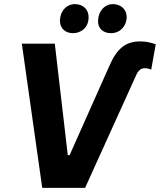

<svg xmlns="http://www.w3.org/2000/svg" viewBox="-20 -912 776 932"><path d="M509 -588C548 -680 592 -711 662 -711C687 -711 711 -706 736 -697L714 -574C705 -578 695 -581 682 -581C666 -581 651 -571 641 -547L393 0H185L86 -700H246L309 -159H318ZM332 -751C373 -750 409 -778 410 -825C412 -863 386 -891 346 -892C305 -893 273 -861 271 -814C270 -777 294 -752 332 -751ZM517 -751C565 -750 593 -788 595 -825C597 -863 570 -891 530 -892C490 -893 458 -860 456 -813C454 -777 477 -752 517 -751Z"/></svg>

Font: Fixel Display 20240404
Style: Bold Italic
Weight: 700
Italic angle: -10°
Designer: AlfaBravo + MacPaw
Foundry: Kyrylo Tkachov, Marchela Mozhyna, Serhii Makarenko, Maria Weinstein, Zakhar Kryvoshyya
Version: Version 1.211;Glyphs 3.2 (3225)